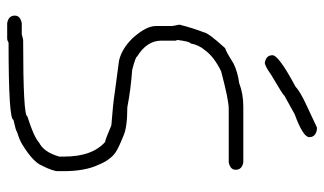

<svg xmlns="http://www.w3.org/2000/svg" viewBox="-206 -718 911 540"><g transform="rotate(90 250.0 -447.5)"><path d="M279.3 -675.8H435.5Q457 -672.4 457 -654.3Q457 -638.7 435.5 -634.8H285.2Q260.7 -634.8 179.7 -613.3Q139.6 -593.8 121.1 -568.4Q106 -551.3 101.6 -527.3Q96.7 -527.3 91.8 -490.2L93.8 -486.3V-445.3Q93.8 -404.3 138.7 -377Q138.7 -373 175.8 -363.3Q230.5 -359.4 281.2 -349.6Q339.4 -349.6 363.3 -337.9Q398.4 -323.7 408.2 -316.4Q429.2 -302.2 443.4 -267.6Q460.9 -230 460.9 -169.9V-154.3Q460.9 -140.1 445.3 -109.4Q435.1 -84.5 386.7 -54.7Q375 -46.9 349.6 -39.1Q349.6 -36.6 316.4 -29.3Q316.4 -15.6 99.6 -15.6Q93.3 -11.7 87.9 -11.7H44.9Q23.4 -15.1 23.4 -33.2Q23.4 -48.8 44.9 -52.7H76.2Q89.8 -56.6 91.8 -56.6Q306.6 -56.6 306.6 -68.4Q364.3 -86.4 380.9 -101.6Q407.7 -115.2 419.9 -158.2V-171.9Q419.9 -250.5 378.9 -287.1Q373 -287.1 332 -304.7Q272.5 -309.1 238.3 -314.5L150.4 -326.2Q117.7 -333.5 87.9 -363.3Q52.7 -401.9 52.7 -429.7V-474.6Q52.7 -477.1 48.8 -496.1Q58.1 -533.2 70.3 -564.5Q71.8 -577.6 115.2 -625Q121.1 -625 158.2 -648.4Q182.6 -660.2 212.9 -664.1Q243.2 -675.8 279.3 -675.8ZM343.8 -882.8Q365.2 -879.4 365.2 -861.3Q365.2 -843.8 300.8 -820.3L248 -791Q248 -788.1 189.5 -753.9Q164.6 -736.3 156.2 -736.3Q134.8 -739.7 134.8 -757.8Q134.8 -775.4 222.7 -822.3Q236.3 -835.4 275.4 -853.5L337.9 -882.8Z"/></g></svg>

Font: CEF Fonts CJK Mono
Style: Regular
Weight: 400
Designer: PartyBoss (派对大魔王)
Version: Release 2.25